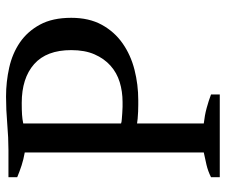

<svg xmlns="http://www.w3.org/2000/svg" viewBox="-76 -672 748 636"><g transform="rotate(-90 298.0 -354.0)"><path d="M275 -656Q251 -656 236 -655Q221 -654 207 -651V-327Q212 -325 221.5 -324.5Q231 -324 241.5 -323Q252 -322 262 -322Q272 -322 278 -322Q313 -322 344 -331.5Q375 -341 398.5 -362Q422 -383 436 -415Q450 -447 450 -492Q450 -574 403.5 -615Q357 -656 275 -656ZM207 -53Q234 -50 258 -43.5Q282 -37 303 -29V0H29V-29Q49 -39 70 -44Q91 -49 111 -53V-646Q88 -650 68 -656.5Q48 -663 29 -671V-700H119Q159 -700 206 -704Q253 -708 296 -708Q345 -708 392 -697.5Q439 -687 475.5 -662Q512 -637 534.5 -595.5Q557 -554 557 -492Q557 -433 534 -391Q511 -349 472.5 -322Q434 -295 385 -282.5Q336 -270 284 -270Q279 -270 268.5 -270Q258 -270 246 -270.5Q234 -271 223 -272Q212 -273 207 -274Z"/></g></svg>

Font: PTSerif
Style: Regular
Weight: 400
Designer: A.Korolkova, O.Umpeleva, V.Yefimov
Foundry: ParaType Ltd
Version: Version 1.000W OFL; ttfautohint (v1.2) -l 8 -r 50 -G 200 -x 